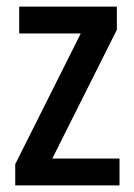

<svg xmlns="http://www.w3.org/2000/svg" viewBox="-20 -560 406 580"><path d="M341 0V-81H138L333 -470V-540H38V-459H224L26 -64V0Z"/></svg>

Font: Noto Sans Gurmukhi UI Condensed Medium
Style: Regular
Weight: 500
Width: 3
Designer: Jelle Bosma - Monotype Design Team
Foundry: Monotype Imaging Inc.
Version: Version 2.004